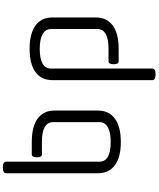

<svg xmlns="http://www.w3.org/2000/svg" viewBox="96 -936 1095 1326"><g transform="rotate(-90 643.0 -272.5)"><path d="M327 -530H240Q220 -530 220 -565Q220 -600 240 -600H327Q432 -600 487.5 -559.5Q543 -519 543 -442V-143Q543 -67 487 -26Q431 15 326 15Q221 15 165.5 -26Q110 -67 110 -143V-777Q110 -800 150 -800Q190 -800 190 -777V-133Q190 -55 326 -55Q393 -55 428 -75Q463 -95 463 -133V-452Q463 -530 327 -530Z M883 -70H970Q1106 -70 1106 -148V-467Q1106 -505 1071 -525Q1036 -545 969 -545Q833 -545 833 -467V232Q833 255 793 255Q753 255 753 232V-457Q753 -534 808.5 -574.5Q864 -615 969 -615Q1074 -615 1130 -574.5Q1186 -534 1186 -457V-158Q1186 -82 1130.5 -41Q1075 0 970 0H883Q863 0 863 -35Q863 -70 883 -70Z"/></g></svg>

Font: Offside
Style: Regular
Weight: 400
Designer: Eduardo Rodriguez Tunni
Foundry: Eduardo Rodriguez Tunni
Version: Version 1.002; ttfautohint (v1.8.4.7-5d5b);gftools[0.9.23]